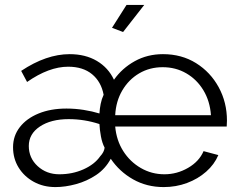

<svg xmlns="http://www.w3.org/2000/svg" viewBox="-20 -750 972 780"><path d="M205 10Q156 10 117 -11.5Q78 -33 55.5 -69.5Q33 -106 33 -152Q33 -198 60.5 -233.5Q88 -269 137 -289Q186 -309 250 -309Q285 -309 320 -303.5Q355 -298 384 -289Q385 -308 389 -328Q393 -348 401 -365Q391 -418 354 -448.5Q317 -479 257 -479Q179 -479 90 -417L66 -462Q168 -530 263 -530Q327 -530 373.5 -502.5Q420 -475 443 -426Q476 -473 527.5 -501.5Q579 -530 642 -530Q718 -530 776.5 -493.5Q835 -457 868.5 -395.5Q902 -334 902 -260Q902 -247 901 -236H448Q453 -180 480.5 -136.5Q508 -93 552 -67.5Q596 -42 648 -42Q699 -42 744 -68Q789 -94 807 -136L867 -120Q851 -82 817.5 -52.5Q784 -23 739.5 -6.5Q695 10 645 10Q576 10 520.5 -21.5Q465 -53 430 -105Q408 -64 370.5 -39Q333 -14 289 -2Q245 10 205 10ZM837 -282Q833 -339 806.5 -383Q780 -427 737 -452Q694 -477 641 -477Q588 -477 545.5 -452Q503 -427 477 -383Q451 -339 448 -282ZM221 -42Q274 -42 319 -62Q364 -82 387 -115Q403 -132 405 -150Q395 -169 390 -196Q385 -223 384 -246Q323 -266 259 -266Q187 -266 142 -236Q97 -206 97 -157Q97 -108 133 -75Q169 -42 221 -42ZM480 -620 435 -637 494 -730H566Z"/></svg>

Font: Raleway
Style: Regular
Weight: 400
Designer: Matt McInerney, Pablo Impallari, Rodrigo Fuenzalida
Foundry: Matt McInerney, Pablo Impallari, Rodrigo Fuenzalida
Version: Version 4.101;RELEASE